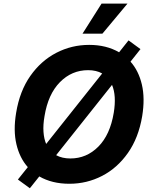

<svg xmlns="http://www.w3.org/2000/svg" viewBox="-20 -978 822 1033"><path d="M140.6 34.8 76.3 -12.1 129.6 -78.8Q85.9 -127.8 68.4 -201.7Q50.8 -275.6 66.8 -371.1Q85.9 -487.9 143.1 -569.4Q200.3 -650.9 282.7 -693.7Q365.1 -736.5 459.9 -736.5Q552.2 -736.5 620.7 -696.7L671.5 -760.7L735.8 -713.8L682.2 -646.3Q725.9 -597.3 743.3 -523.1Q760.7 -448.9 745 -353Q725.5 -236.5 668.3 -155.2Q611.2 -73.9 529.3 -31.6Q447.4 10.7 353 10.7Q259.9 10.7 191.4 -28.8ZM228.3 -203.5 529.8 -582.7Q498.2 -600.5 453.8 -600.5Q366.1 -600.5 302.4 -535.9Q238.6 -471.2 219.5 -353Q211.3 -306.1 214 -268.6Q216.6 -231.2 228.3 -203.5ZM592 -371.1Q607.2 -463.4 582.7 -521.3L282 -143.1Q314.3 -125.4 358.7 -125.4Q445.7 -125.4 509.1 -189.1Q572.4 -252.8 592 -371.1ZM424 -796.9 526.3 -958.5H665.8L530.9 -796.9Z"/></svg>

Font: Inter UI
Style: Bold Italic
Weight: 700
Italic angle: 9.39999°
Designer: Rasmus Andersson
Foundry: rsms
Version: 3.2;8d6f07862